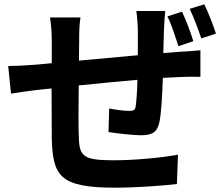

<svg xmlns="http://www.w3.org/2000/svg" viewBox="-20 -819 1040 890"><path d="M824 -765 756 -743C776 -703 793 -648 807 -605L876 -628C865 -667 842 -725 824 -765ZM927 -799 859 -778C879 -738 898 -684 913 -641L981 -663C969 -701 946 -760 927 -799ZM18 -513 31 -385C58 -390 120 -398 152 -402L219 -409L220 -177C225 -4 255 51 515 51C610 51 732 42 800 34L805 -102C730 -88 604 -76 506 -76C356 -76 347 -98 345 -197C343 -240 344 -332 345 -423C430 -432 528 -441 617 -449C616 -400 613 -355 609 -327C607 -308 598 -305 578 -305C558 -305 517 -310 486 -316L483 -207C518 -201 598 -192 633 -192C685 -192 710 -205 720 -258C728 -300 732 -381 735 -458L813 -462C839 -463 892 -464 909 -463V-586C880 -583 840 -580 813 -579L737 -573L740 -682C741 -708 744 -753 746 -768H612C615 -749 619 -702 619 -676V-563L346 -538L347 -634C347 -677 348 -705 353 -738H212C217 -703 220 -669 220 -627V-526L144 -519C93 -515 46 -513 18 -513Z"/></svg>

Font: Noto Sans TC
Style: Bold
Weight: 700
Designer: Ryoko NISHIZUKA 西塚涼子 (kana, bopomofo & ideographs); Paul D. Hunt (Latin, Greek & Cyrillic); Sandoll Communications 산돌커뮤니
Foundry: Adobe
Version: Version 2.004;hotconv 1.0.118;makeotfexe 2.5.65603